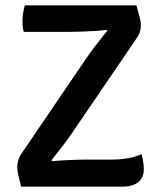

<svg xmlns="http://www.w3.org/2000/svg" viewBox="-20 -703 606 723"><path d="M305 -483.5Q320.5 -506.5 342 -534.2Q363.5 -562 384 -587.5L381 -590.5Q367.5 -588.5 346.5 -587Q325.5 -585.5 302.2 -584.5Q279 -583.5 258.5 -583.2Q238 -583 225.5 -583H69.5Q66.5 -593 65.5 -603.2Q64.5 -613.5 64.5 -623.5Q64.5 -639 67 -653.2Q69.5 -667.5 73.5 -683H493.5Q501.5 -656 505.2 -641.2Q509 -626.5 509.8 -619.2Q510.5 -612 510.5 -606.5Q510.5 -596 507.2 -584.5Q504 -573 495.5 -560.5L252 -203Q236.5 -180 214.8 -151.8Q193 -123.5 173.5 -99L176.5 -96Q208.5 -99 243.8 -100.5Q279 -102 305 -102H396Q434.5 -102 463.5 -107.5Q492.5 -113 513 -122.5Q516.5 -110.5 519 -95.5Q521.5 -80.5 521.5 -66Q521.5 -33.5 500.2 -16.8Q479 0 440 0H59.5Q53 -26.5 49.8 -40.5Q46.5 -54.5 45.8 -61.8Q45 -69 45 -75Q45 -86.5 48.8 -99.5Q52.5 -112.5 60.5 -124Z"/></svg>

Font: Signika Medium
Style: Regular
Weight: 500
Designer: Anna Giedry
Foundry: Anna Giedry
Version: Version 2.000